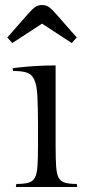

<svg xmlns="http://www.w3.org/2000/svg" viewBox="-20 -743 357 763"><path d="M201 -483V-165Q201 -113 203 -82.5Q205 -52 213 -37Q221 -22 238 -17Q255 -12 285 -12L287 0H43L45 -12Q76 -12 93.5 -17Q111 -22 119 -37.5Q127 -53 129 -84Q131 -115 131 -167V-247Q131 -320 128.5 -363Q126 -406 116 -427Q106 -448 86.5 -454.5Q67 -461 32 -461L30 -472Q30 -472 55.5 -475Q81 -478 120 -480.5Q159 -483 201 -483ZM147 -649 29 -572 9 -594 89 -685Q109 -708 120.5 -715.5Q132 -723 147 -723Q162 -723 173.5 -715.5Q185 -708 205 -685L285 -594L265 -572Z"/></svg>

Font: Gilda Display
Style: Regular
Weight: 400
Designer: Eduardo Rodriguez Tunni
Foundry: Eduardo Rodriguez Tunni
Version: Version 1.002; ttfautohint (v1.8.4.7-5d5b);gftools[0.9.22]